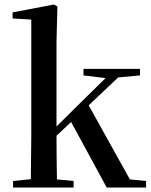

<svg xmlns="http://www.w3.org/2000/svg" viewBox="-20 -833 672 853"><path d="M351 -498 449 -486 334 -373 231 -271V-647L235 -804L220 -813L36 -778V-751L119 -746V-232L117 -37L38 -29V0H307V-29L233 -36C232 -91 231 -172 231 -230L296 -291L454 0H629V-29L557 -36L374 -365L505 -489L602 -498V-527H351Z"/></svg>

Font: Noto Serif HK SemiBold
Style: Regular
Weight: 600
Designer: Ryoko NISHIZUKA 西塚涼子 (kana & ideographs); Frank Grießhammer (Latin, Greek & Cyrillic); Wenlong ZHANG 张文龙 (bopomofo); San
Foundry: Adobe
Version: Version 2.001;hotconv 1.1.0;makeotfexe 2.6.0